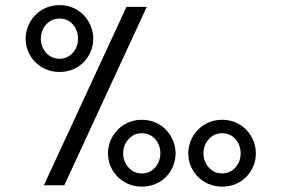

<svg xmlns="http://www.w3.org/2000/svg" viewBox="-20 -713 1083 739"><path d="M964.8 -122.6C964.8 -188.5 913.6 -252 835 -252C756.8 -252 704.6 -188.5 704.6 -122.6C704.6 -54.7 758.8 5.4 835 5.4C912.1 5.4 964.8 -54.7 964.8 -122.6ZM906.2 -122.6C906.2 -101.6 899.4 -83.5 886.2 -68.4C872.6 -53.2 855.5 -45.4 835 -45.4C814.5 -45.4 797.4 -53.2 783.7 -68.4C770 -83.5 763.2 -101.6 763.2 -122.6C763.2 -143.6 770 -162.1 783.7 -177.2C796.9 -192.4 814 -200.2 835 -200.2C856 -200.2 873.5 -192.4 886.7 -177.2C899.9 -161.6 906.2 -143.6 906.2 -122.6ZM655.8 -122.6C655.8 -188.5 604.5 -252 525.9 -252C447.8 -252 395.5 -188.5 395.5 -122.6C395.5 -54.7 449.7 5.4 525.9 5.4C603 5.4 655.8 -54.7 655.8 -122.6ZM597.2 -122.6C597.2 -101.6 590.3 -83.5 577.1 -68.4C563.5 -53.2 546.4 -45.4 525.9 -45.4C505.4 -45.4 488.3 -53.2 474.6 -68.4C460.9 -83.5 454.1 -101.6 454.1 -122.6C454.1 -143.6 460.9 -162.1 474.6 -177.2C487.8 -192.4 504.9 -200.2 525.9 -200.2C546.9 -200.2 564.5 -192.4 577.6 -177.2C590.8 -161.6 597.2 -143.6 597.2 -122.6ZM338.9 -564C338.9 -629.9 287.6 -693.4 209 -693.4C130.9 -693.4 78.6 -629.9 78.6 -564C78.6 -496.1 132.8 -436 209 -436C286.1 -436 338.9 -496.1 338.9 -564ZM280.3 -564C280.3 -543 273.4 -524.9 260.3 -509.8C246.6 -494.6 229.5 -486.8 209 -486.8C188.5 -486.8 171.4 -494.6 157.7 -509.8C144 -524.9 137.2 -543 137.2 -564C137.2 -585 144 -603.5 157.7 -618.7C170.9 -633.8 188 -641.6 209 -641.6C230 -641.6 247.6 -633.8 260.7 -618.7C273.9 -603 280.3 -585 280.3 -564ZM148.9 0H227.5L544.9 -686.5H466.8Z"/></svg>

Font: Estedad Medium
Style: Regular
Weight: 500
Designer: Amin Abedi
Version: Version 7.3